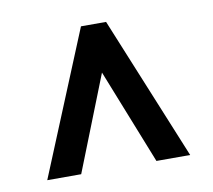

<svg xmlns="http://www.w3.org/2000/svg" viewBox="-52 -790 534 482"><g transform="rotate(-10 215.5 -549.0)"><path d="M214.4 -608.9 118.7 -366.7H32.2L182.6 -732.4H246.6L396.5 -366.7H310.5Z"/></g></svg>

Font: Roboto2
Style: Regular
Weight: 400
Designer: Google
Foundry: Google
Version: Version 2.000981-w3; 2014; ttfautohint (v1.1) -l 5 -r 24 -G 